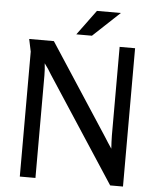

<svg xmlns="http://www.w3.org/2000/svg" viewBox="-60 -959 834 1015"><g transform="rotate(5 357.0 -451.5)"><path d="M200 -729 513 -249Q522 -235 532 -219Q542 -203 552 -189Q551 -206 550 -224Q549 -242 549 -258V-729H631V5H563L200 -551Q192 -565 182 -580Q172 -595 162 -608Q164 -592 165 -575.5Q166 -559 166 -543V0H83V-663L69 -729ZM413 -908H540L398 -775H315Z"/></g></svg>

Font: Rosario Medium
Style: Regular
Weight: 500
Version: Version 1.201